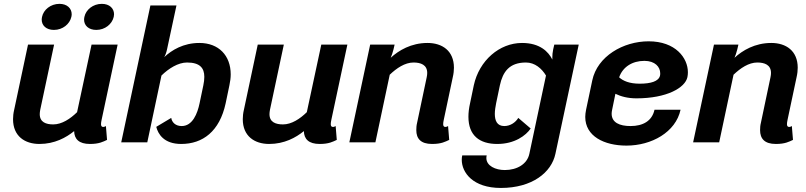

<svg xmlns="http://www.w3.org/2000/svg" viewBox="-20 -728 4123 982"><path d="M561.7 -641.7C562.5 -645.8 563.3 -650.8 563.3 -655C563.3 -685 540 -708.3 500.8 -708.3C455.8 -708.3 419.2 -678.3 411.7 -641.7C410.8 -636.7 410 -632.5 410 -627.5C410 -597.5 433.3 -575 472.5 -575C517.5 -575 553.3 -605 561.7 -641.7ZM345 -641.7C345.8 -645.8 346.7 -650.8 346.7 -655C346.7 -685 323.3 -708.3 284.2 -708.3C239.2 -708.3 202.5 -678.3 195 -641.7C194.2 -636.7 193.3 -632.5 193.3 -627.5C193.3 -597.5 216.7 -575 255.8 -575C300.8 -575 336.7 -605 345 -641.7ZM448.3 -500 374.2 -154.2C340 -120.8 296.7 -91.7 252.5 -91.7C215.8 -91.7 183.3 -102.5 183.3 -144.2C183.3 -150.8 184.2 -158.3 185.8 -166.7L256.7 -500H123.3L52.5 -166.7C48.3 -149.2 46.7 -132.5 46.7 -118.3C46.7 -31.7 106.7 8.3 181.7 8.3C259.2 8.3 318.3 -24.2 359.2 -57.5C360 -16.7 384.2 8.3 440 8.3C487.5 8.3 507.5 -3.3 527.5 -12.5L521.7 -83.3C521.7 -83.3 511.7 -76.7 504.2 -79.2C499.2 -80.8 496.7 -85 496.7 -93.3C496.7 -98.3 497.5 -105.8 500 -116.7L581.7 -500Z M733.3 0 805.8 -341.7C842.5 -377.5 890.8 -408.3 936.7 -408.3C1002.5 -408.3 1025 -380 1025 -335C1025 -321.7 1023.3 -307.5 1020 -291.7L1000.8 -200C990 -147.5 965 -83.3 909.2 -83.3C877.5 -83.3 859.2 -102.5 855.8 -125L779.2 -79.2C788.3 -43.3 817.5 8.3 906.7 8.3C1016.7 8.3 1103.3 -55.8 1134.2 -200L1153.3 -291.7C1157.5 -310.8 1160 -330 1160 -347.5C1160 -444.2 1098.3 -508.3 1000 -508.3C917.5 -508.3 858.3 -471.7 820 -435.8C825.8 -445.8 830.8 -459.2 834.2 -475L882.5 -700H749.2L600 0Z M1623.3 -500 1549.2 -154.2C1515 -120.8 1471.7 -91.7 1427.5 -91.7C1390.8 -91.7 1358.3 -102.5 1358.3 -144.2C1358.3 -150.8 1359.2 -158.3 1360.8 -166.7L1431.7 -500H1298.3L1227.5 -166.7C1223.3 -149.2 1221.7 -132.5 1221.7 -118.3C1221.7 -31.7 1281.7 8.3 1356.7 8.3C1434.2 8.3 1493.3 -24.2 1534.2 -57.5C1535 -16.7 1559.2 8.3 1615 8.3C1662.5 8.3 1682.5 -3.3 1702.5 -12.5L1696.7 -83.3C1696.7 -83.3 1686.7 -76.7 1679.2 -79.2C1674.2 -80.8 1671.7 -85 1671.7 -93.3C1671.7 -98.3 1672.5 -105.8 1675 -116.7L1756.7 -500Z M1900 0 1973.3 -345.8C2008.3 -379.2 2050.8 -408.3 2095 -408.3C2131.7 -408.3 2165 -396.7 2165 -355C2165 -348.3 2164.2 -341.7 2162.5 -333.3L2113.3 -100C2110 -86.7 2109.2 -74.2 2109.2 -62.5C2109.2 -19.2 2131.7 8.3 2190 8.3C2237.5 8.3 2257.5 -3.3 2277.5 -12.5L2271.7 -83.3C2271.7 -83.3 2261.7 -76.7 2254.2 -79.2C2249.2 -80.8 2246.7 -85 2246.7 -93.3C2246.7 -98.3 2247.5 -105.8 2250 -116.7L2295.8 -333.3C2300 -350.8 2301.7 -367.5 2301.7 -381.7C2301.7 -468.3 2241.7 -508.3 2166.7 -508.3C2082.5 -508.3 2019.2 -470 1978.3 -432.5C1983.3 -444.2 1988.3 -458.3 1992.5 -475L1998.3 -500H1873.3L1766.7 0Z M2820.8 58.3 2940 -500H2815L2809.2 -475C2805.8 -459.2 2805 -445.8 2805 -435V-423.3C2785 -463.3 2741.7 -508.3 2650 -508.3C2534.2 -508.3 2430.8 -418.3 2403.3 -291.7L2384.2 -200C2378.3 -174.2 2375.8 -151.7 2375.8 -130.8C2375.8 -35 2432.5 8.3 2523.3 8.3C2612.5 8.3 2670 -35 2694.2 -70.8L2630.8 -125C2617.5 -102.5 2590.8 -83.3 2559.2 -83.3C2521.7 -83.3 2510.8 -111.7 2510.8 -145.8C2510.8 -163.3 2514.2 -182.5 2517.5 -200L2536.7 -291.7C2551.7 -360.8 2585 -408.3 2670 -408.3C2715.8 -408.3 2750.8 -377.5 2772.5 -341.7L2687.5 58.3C2676.7 110.8 2625 141.7 2561.7 141.7C2515 141.7 2467.5 120.8 2467.5 80C2467.5 75.8 2468.3 70.8 2469.2 66.7H2344.2C2342.5 74.2 2341.7 80.8 2341.7 89.2C2341.7 154.2 2398.3 233.3 2541.7 233.3C2701.7 233.3 2800.8 154.2 2820.8 58.3Z M3146.7 -332.5C3165 -385.8 3214.2 -416.7 3275.8 -416.7C3330 -416.7 3356.7 -385.8 3356.7 -353.3C3356.7 -349.2 3356.7 -345.8 3355.8 -341.7C3349.2 -311.7 3308.3 -300 3251.7 -300C3199.2 -300 3166.7 -314.2 3146.7 -332.5ZM3297.5 -516.7C3167.5 -516.7 3035 -440 3009.2 -316.7L2977.5 -166.7C2975 -153.3 2973.3 -141.7 2973.3 -130C2973.3 -31.7 3069.2 16.7 3184.2 16.7C3312.5 16.7 3435.8 -51.7 3460.8 -166.7H3327.5C3315 -109.2 3268.3 -83.3 3205 -83.3C3149.2 -83.3 3108.3 -100.8 3108.3 -146.7C3108.3 -152.5 3109.2 -159.2 3110.8 -166.7L3127.5 -248.3C3155 -235 3190 -225 3235 -225C3390.8 -225 3484.2 -279.2 3495.8 -333.3C3497.5 -341.7 3498.3 -350 3498.3 -358.3C3498.3 -431.7 3435 -516.7 3297.5 -516.7Z M3658.3 0 3731.7 -345.8C3766.7 -379.2 3809.2 -408.3 3853.3 -408.3C3890 -408.3 3923.3 -396.7 3923.3 -355C3923.3 -348.3 3922.5 -341.7 3920.8 -333.3L3871.7 -100C3868.3 -86.7 3867.5 -74.2 3867.5 -62.5C3867.5 -19.2 3890 8.3 3948.3 8.3C3995.8 8.3 4015.8 -3.3 4035.8 -12.5L4030 -83.3C4030 -83.3 4020 -76.7 4012.5 -79.2C4007.5 -80.8 4005 -85 4005 -93.3C4005 -98.3 4005.8 -105.8 4008.3 -116.7L4054.2 -333.3C4058.3 -350.8 4060 -367.5 4060 -381.7C4060 -468.3 4000 -508.3 3925 -508.3C3840.8 -508.3 3777.5 -470 3736.7 -432.5C3741.7 -444.2 3746.7 -458.3 3750.8 -475L3756.7 -500H3631.7L3525 0Z"/></svg>

Font: BoonHome
Style: Bold Oblique
Weight: 700
Italic angle: -12°
Designer: Sungsit Sawaiwan
Foundry: Sungsit Sawaiwan
Version: Version 0.2